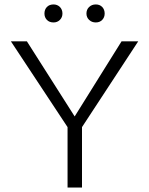

<svg xmlns="http://www.w3.org/2000/svg" viewBox="-20 -844 671 864"><path d="M221 -743Q202 -743 191 -754.5Q180 -766 180 -783Q180 -801 191 -812.5Q202 -824 221 -824Q238 -824 249.5 -812.5Q261 -801 261 -783Q261 -766 249.5 -754.5Q238 -743 221 -743ZM369 -783Q369 -801 381 -812.5Q393 -824 411 -824Q429 -824 440 -812.5Q451 -801 451 -783Q451 -766 440 -754.5Q429 -743 411 -743Q393 -743 381 -754.5Q369 -766 369 -783ZM602 -658 349 -272V0H284V-272L29 -658H101L316 -320L527 -658Z"/></svg>

Font: EauTestSC Semilight
Style: Regular
Weight: 300
Designer: Christian Thalmann (Catharsis Fonts)
Version: Version 0.001;PS 000.001;hotconv 1.0.88;makeotf.lib2.5.64775